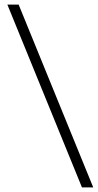

<svg xmlns="http://www.w3.org/2000/svg" viewBox="-20 -721 425 834"><path d="M336 93 12 -701H61L385 93Z"/></svg>

Font: Augsburger Schrift CAT
Style: Regular
Weight: 400
Designer: Peter Wiegel nach Roos&Junge Offenbach
Foundry: CAT-Fonts, Peter Wiegel
Version: Version 1.000